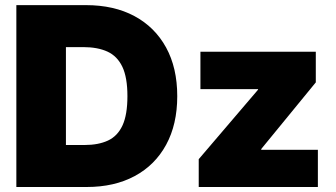

<svg xmlns="http://www.w3.org/2000/svg" viewBox="-20 -748 1346 768"><path d="M326.7 0H127.4V-168H318.4Q373.5 -168 411.9 -185.8Q450.2 -203.6 470 -246.3Q489.7 -289.1 489.7 -363.3Q489.7 -438 469.5 -480.7Q449.2 -523.4 409.9 -541.5Q370.6 -559.6 312.5 -559.6H124.5V-727.5H323.7Q436 -727.5 517.8 -683.6Q599.6 -639.6 644.3 -558.1Q689 -476.6 689 -363.3Q689 -250.5 644.5 -168.9Q600.1 -87.4 518.8 -43.7Q437.5 0 326.7 0ZM243.7 -727.5V0H45.4V-727.5ZM774.9 0V-111.3L1012.2 -389.2V-391.6H781.7V-541H1243.2V-418.5L1024.9 -151.9V-148.9H1251.5V0Z"/></svg>

Font: Inter 17pt Black
Style: Regular
Weight: 900
Version: Version 4.001;git-66647c0bb